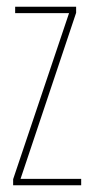

<svg xmlns="http://www.w3.org/2000/svg" viewBox="-20 -550 273 570"><path d="M19 0V-18L185 -511H25V-530H206V-512L41 -19H221V0Z"/></svg>

Font: Georama ExtraCondensed Thin
Style: Regular
Weight: 100
Width: 2
Designer: Jean-Baptiste Levee
Foundry: Production Type
Version: Version 1.001